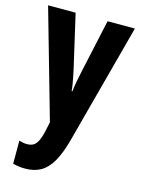

<svg xmlns="http://www.w3.org/2000/svg" viewBox="-119 -615 676 923"><g transform="rotate(15 219.0 -153.5)"><path d="M3 -547H140L201 -282Q205 -264 208.5 -246Q212 -228 215 -210.5Q218 -193 219 -178H223Q225 -198 229.5 -223.5Q234 -249 241 -281L299 -547H435L275 53Q257 120 233 161.5Q209 203 176.5 221.5Q144 240 99 240Q83 240 68 238Q53 236 38 232V117Q48 120 57.5 122Q67 124 76 124Q96 124 109 116.5Q122 109 132 88Q142 67 150 27L157 -6Z"/></g></svg>

Font: Noto Sans Display ExtraCondensed
Style: Bold
Weight: 700
Width: 2
Designer: Monotype Design Team
Foundry: Monotype Imaging Inc.
Version: Version 2.003